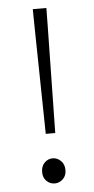

<svg xmlns="http://www.w3.org/2000/svg" viewBox="-51 -702 367 746"><g transform="rotate(-5 132.5 -329.0)"><path d="M114 -183 107 -595 106 -670H159L158 -595L151 -183ZM132 12Q114 12 100.5 -1Q87 -14 87 -36Q87 -59 100.5 -72.5Q114 -86 132 -86Q150 -86 164 -72.5Q178 -59 178 -36Q178 -14 164 -1Q150 12 132 12Z"/></g></svg>

Font: Assistant Light
Style: Regular
Weight: 300
Designer: Hebrew By Ben Nathan, Latin by Paul Hunt
Version: Version 3.000